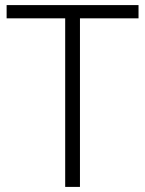

<svg xmlns="http://www.w3.org/2000/svg" viewBox="-20 -734 571 754"><path d="M294 0H236V-662H6V-714H524V-662H294Z"/></svg>

Font: Noto Sans Thai Looped Light
Style: Regular
Weight: 300
Designer: Sasikarn Vongin, Ben Mitchell
Foundry: The Fontpad Ltd
Version: Version 1.001; ttfautohint (v1.8.4.7-5d5b)